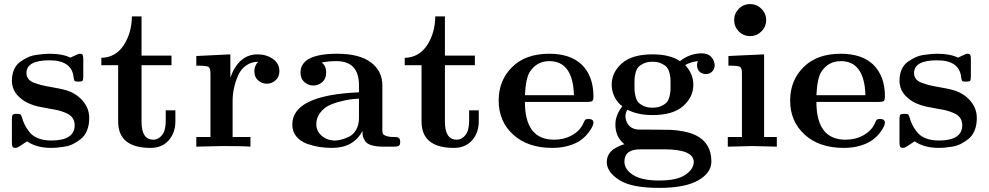

<svg xmlns="http://www.w3.org/2000/svg" viewBox="-20 -715 4820 936"><path d="M38 -22V-131Q38 -150 41.5 -155Q45 -160 62 -160Q74 -160 78.5 -158Q83 -156 86 -146Q92 -125 99.5 -109Q107 -93 122.5 -72.5Q138 -52 165.5 -41Q193 -30 230 -30Q344 -30 344 -105Q344 -126 333 -141Q322 -156 301 -164.5Q280 -173 266.5 -176.5Q253 -180 233 -183Q184 -192 165 -196Q146 -200 121.5 -210.5Q97 -221 78 -238Q38 -272 38 -322Q38 -353 49 -377Q60 -401 79.5 -414.5Q99 -428 118 -436.5Q137 -445 161.5 -448Q186 -451 197.5 -452Q209 -453 222 -453Q285 -453 323 -434Q362 -453 368 -453Q380 -453 383 -447.5Q386 -442 386 -425V-345Q386 -326 382.5 -321.5Q379 -317 362 -317Q347 -317 343.5 -321Q340 -325 339 -337Q331 -421 221 -421Q109 -421 109 -359Q109 -342 118.5 -330Q128 -318 147.5 -311Q167 -304 178 -301Q189 -298 211 -294Q276 -283 304.5 -274.5Q333 -266 360 -246Q415 -202 415 -140Q415 -105 404 -78.5Q393 -52 373.5 -37Q354 -22 335 -12.5Q316 -3 291 0.5Q266 4 255 5Q244 6 230 6Q158 6 112 -26L86 -9Q65 6 56 6Q44 6 41 0Q38 -6 38 -22Z M474 -397V-433Q544 -435 583 -494.5Q622 -554 623 -635H670V-444H816V-397H670V-121Q670 -34 728 -34Q752 -34 770 -56.5Q788 -79 788 -126V-177H835V-124Q835 -68 802.5 -31Q770 6 714 6Q556 6 556 -123V-397Z M937 0V-47H1006V-356Q1006 -384 995.5 -389.5Q985 -395 937 -395V-442L1103 -450V-337Q1144 -450 1236 -450Q1278 -450 1310 -428Q1342 -406 1342 -368Q1342 -340 1323.5 -323.5Q1305 -307 1281 -307Q1257 -307 1238.5 -323Q1220 -339 1220 -368Q1220 -395 1239 -414Q1204 -414 1178 -394.5Q1152 -375 1139 -343.5Q1126 -312 1120 -282Q1114 -252 1114 -222V-47H1201V0Q1165 -3 1063 -3Q1042 -3 937 0Z M1405 -108Q1405 -251 1730 -265V-299Q1730 -417 1620 -417Q1581 -417 1548 -410Q1570 -395 1570 -361Q1570 -331 1551 -314.5Q1532 -298 1507 -298Q1484 -298 1464.5 -314.5Q1445 -331 1445 -361Q1445 -453 1624 -453Q1732 -453 1788 -411Q1844 -369 1844 -299V-84Q1844 -70 1846 -64Q1848 -58 1862 -52.5Q1876 -47 1905 -47Q1914 -47 1918 -46Q1922 -45 1926.5 -40Q1931 -35 1931 -24Q1931 -8 1924 -4Q1917 0 1899 0H1851Q1814 0 1791 -7Q1768 -14 1759.5 -28Q1751 -42 1749 -51.5Q1747 -61 1747 -77Q1704 6 1598 6Q1568 6 1538 1.5Q1508 -3 1476 -14.5Q1444 -26 1424.5 -50Q1405 -74 1405 -108ZM1522 -109Q1522 -76 1548.5 -53Q1575 -30 1613 -30Q1626 -30 1642.5 -34Q1659 -38 1680.5 -48Q1702 -58 1716 -82Q1730 -106 1730 -139V-234Q1708 -233 1688.5 -230.5Q1669 -228 1636 -219.5Q1603 -211 1580 -199Q1557 -187 1539.5 -163.5Q1522 -140 1522 -109Z M1953 -397V-433Q2023 -435 2062 -494.5Q2101 -554 2102 -635H2149V-444H2295V-397H2149V-121Q2149 -34 2207 -34Q2231 -34 2249 -56.5Q2267 -79 2267 -126V-177H2314V-124Q2314 -68 2281.5 -31Q2249 6 2193 6Q2035 6 2035 -123V-397Z M2411 -225Q2411 -323 2476.5 -388Q2542 -453 2658 -453Q2761 -453 2817 -399Q2873 -343 2873 -245Q2873 -226 2866.5 -222Q2860 -218 2841 -218H2539Q2539 -34 2681 -34Q2730 -34 2769 -56Q2808 -78 2824 -114Q2829 -127 2833 -131Q2837 -135 2849 -135Q2873 -135 2873 -117Q2873 -110 2867.5 -97.5Q2862 -85 2847.5 -66.5Q2833 -48 2811.5 -32Q2790 -16 2753.5 -5Q2717 6 2672 6Q2553 6 2482 -58.5Q2411 -123 2411 -225ZM2539 -251H2778Q2773 -417 2658 -417Q2597 -417 2563 -365Q2543 -334 2539 -251Z M2938 75Q2938 53 2949 35.5Q2960 18 2977 8.5Q2994 -1 3004.5 -5.5Q3015 -10 3024 -12Q2980 -47 2980 -108Q2980 -154 3014 -197Q2990 -214 2976 -242.5Q2962 -271 2962 -302Q2962 -362 3011.5 -406Q3061 -450 3161 -450Q3246 -450 3295 -417Q3343 -455 3401 -455Q3432 -455 3448 -436.5Q3464 -418 3464 -397Q3464 -379 3452 -366.5Q3440 -354 3421 -354Q3402 -354 3390 -366Q3378 -378 3378 -397Q3378 -407 3382 -417Q3350 -414 3320 -398Q3360 -355 3360 -302Q3360 -242 3310.5 -198Q3261 -154 3161 -154Q3089 -154 3039 -180Q3029 -167 3029 -147Q3029 -128 3042 -108.5Q3055 -89 3084 -84Q3089 -83 3161 -83Q3221 -83 3249 -82Q3277 -81 3311.5 -74.5Q3346 -68 3373 -55Q3448 -17 3448 72Q3448 128 3383.5 164.5Q3319 201 3193 201Q3058 201 2998 162Q2938 123 2938 75ZM3024 73Q3024 111 3066.5 138Q3109 165 3193 165Q3281 165 3321.5 137Q3362 109 3362 75Q3362 13 3218 13H3101Q3024 13 3024 73ZM3073.5 -331.5Q3073 -321 3073 -302Q3073 -283 3073.5 -272.5Q3074 -262 3078.5 -244Q3083 -226 3092 -216Q3101 -206 3118.5 -198Q3136 -190 3161 -190Q3186 -190 3203.5 -198Q3221 -206 3230 -216Q3239 -226 3243.5 -244Q3248 -262 3248.5 -272.5Q3249 -283 3249 -302Q3249 -321 3248.5 -331.5Q3248 -342 3243.5 -360Q3239 -378 3230 -388Q3221 -398 3203.5 -406Q3186 -414 3161 -414Q3136 -414 3118.5 -406Q3101 -398 3092 -388Q3083 -378 3078.5 -360Q3074 -342 3073.5 -331.5Z M3637 -695Q3669 -695 3692 -672Q3715 -649 3715 -617Q3715 -585 3692 -562Q3669 -539 3637 -539Q3604 -539 3581.5 -562Q3559 -585 3559 -617Q3559 -649 3581.5 -672Q3604 -695 3637 -695ZM3528 0V-47H3597V-356Q3597 -384 3587 -389.5Q3577 -395 3531 -395V-442L3705 -450V-47H3767V0Q3659 -3 3650 -3Q3621 -3 3528 0Z M3832 -225Q3832 -323 3897.5 -388Q3963 -453 4079 -453Q4182 -453 4238 -399Q4294 -343 4294 -245Q4294 -226 4287.5 -222Q4281 -218 4262 -218H3960Q3960 -34 4102 -34Q4151 -34 4190 -56Q4229 -78 4245 -114Q4250 -127 4254 -131Q4258 -135 4270 -135Q4294 -135 4294 -117Q4294 -110 4288.5 -97.5Q4283 -85 4268.5 -66.5Q4254 -48 4232.5 -32Q4211 -16 4174.5 -5Q4138 6 4093 6Q3974 6 3903 -58.5Q3832 -123 3832 -225ZM3960 -251H4199Q4194 -417 4079 -417Q4018 -417 3984 -365Q3964 -334 3960 -251Z M4365 -22V-131Q4365 -150 4368.5 -155Q4372 -160 4389 -160Q4401 -160 4405.5 -158Q4410 -156 4413 -146Q4419 -125 4426.5 -109Q4434 -93 4449.5 -72.5Q4465 -52 4492.5 -41Q4520 -30 4557 -30Q4671 -30 4671 -105Q4671 -126 4660 -141Q4649 -156 4628 -164.5Q4607 -173 4593.5 -176.5Q4580 -180 4560 -183Q4511 -192 4492 -196Q4473 -200 4448.5 -210.5Q4424 -221 4405 -238Q4365 -272 4365 -322Q4365 -353 4376 -377Q4387 -401 4406.5 -414.5Q4426 -428 4445 -436.5Q4464 -445 4488.5 -448Q4513 -451 4524.5 -452Q4536 -453 4549 -453Q4612 -453 4650 -434Q4689 -453 4695 -453Q4707 -453 4710 -447.5Q4713 -442 4713 -425V-345Q4713 -326 4709.5 -321.5Q4706 -317 4689 -317Q4674 -317 4670.5 -321Q4667 -325 4666 -337Q4658 -421 4548 -421Q4436 -421 4436 -359Q4436 -342 4445.5 -330Q4455 -318 4474.5 -311Q4494 -304 4505 -301Q4516 -298 4538 -294Q4603 -283 4631.5 -274.5Q4660 -266 4687 -246Q4742 -202 4742 -140Q4742 -105 4731 -78.5Q4720 -52 4700.5 -37Q4681 -22 4662 -12.5Q4643 -3 4618 0.5Q4593 4 4582 5Q4571 6 4557 6Q4485 6 4439 -26L4413 -9Q4392 6 4383 6Q4371 6 4368 0Q4365 -6 4365 -22Z"/></svg>

Font: CMU Serif
Style: Bold
Weight: 700
Version: Version 0.7.0